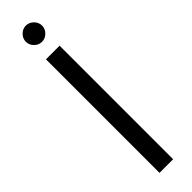

<svg xmlns="http://www.w3.org/2000/svg" viewBox="-300 -851 837 837"><g transform="rotate(-45 118.5 -433.0)"><path d="M77 0V-700H161V0ZM119 -766Q99 -766 84 -781Q69 -796 69 -816Q69 -836 84 -851Q99 -866 119 -866Q139 -866 154 -851Q169 -836 169 -816Q169 -796 154 -781Q139 -766 119 -766Z"/></g></svg>

Font: DM Sans 10pt
Style: Regular
Weight: 400
Version: Version 4.004;gftools[0.9.30]